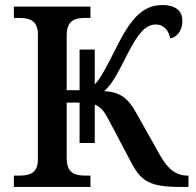

<svg xmlns="http://www.w3.org/2000/svg" viewBox="-20 -740 777 760"><path d="M35 0H338V-45H317C277 -45 244 -54 244 -115V-334H295V-174H355V-326C379 -317 392 -300 409 -268L501 -94C540 -21 575 0 696 0H726V-45H722C678 -45 644 -70 612 -128L521 -290C491 -345 460 -377 392 -379C423 -406 443 -444 485 -527C526 -607 556 -643 596 -643C631 -643 648 -617 654 -588C680 -593 702 -618 702 -657C702 -693 680 -720 622 -720C543 -720 496 -662 443 -557C404 -480 378 -428 355 -406V-544H295V-383H244V-599C244 -660 277 -669 317 -669H338V-714H35V-669H56C96 -669 130 -660 130 -603V-110C130 -53 96 -45 56 -45H35Z"/></svg>

Font: Noto Serif Medium
Style: Regular
Weight: 500
Designer: Monotype Design Team
Foundry: Monotype Imaging Inc.
Version: Version 2.013